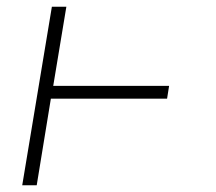

<svg xmlns="http://www.w3.org/2000/svg" viewBox="-20 -550 640 570"><path d="M46 0 134 -530H177L138 -295H482L476 -257H131L89 0Z"/></svg>

Font: Iosevka Slab XLtEx
Style: Italic
Weight: 200
Width: 7
Italic angle: -9°
Monospace: yes
Designer: Belleve Invis
Foundry: Belleve Invis
Version: Version 11.1.0; ttfautohint (v1.8.3)